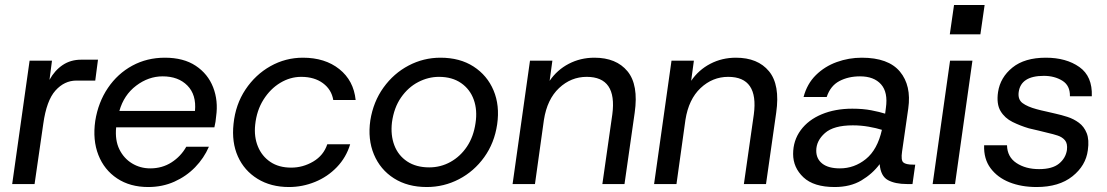

<svg xmlns="http://www.w3.org/2000/svg" viewBox="-20 -740 4452 772"><path d="M29 0 99 -496H189L179 -419Q200 -457 232 -478.5Q264 -500 306 -500H374L363 -416H287Q239 -416 203 -376Q167 -336 154 -242L119 0Z M576 12Q503 12 451 -22.5Q399 -57 375.5 -117Q352 -177 363 -254Q375 -329 414 -386.5Q453 -444 512 -476Q571 -508 643 -508Q718 -508 767 -475.5Q816 -443 837 -389Q858 -335 849 -272Q848 -261 846.5 -250.5Q845 -240 842 -228H447Q442 -176 460 -139.5Q478 -103 511 -83Q544 -63 584 -63Q632 -63 669.5 -87Q707 -111 729 -150H820Q800 -104 764.5 -67.5Q729 -31 681 -9.5Q633 12 576 12ZM634 -433Q577 -433 527.5 -395.5Q478 -358 460 -294H764Q770 -359 733.5 -396Q697 -433 634 -433Z M1142 12Q1069 12 1015.5 -21Q962 -54 936.5 -111Q911 -168 919 -242Q927 -320 967 -380Q1007 -440 1067.5 -474Q1128 -508 1198 -508Q1287 -508 1344.5 -462Q1402 -416 1410 -338H1320Q1313 -380 1278.5 -405.5Q1244 -431 1191 -431Q1147 -431 1107 -407Q1067 -383 1039.5 -339.5Q1012 -296 1006 -238Q1001 -190 1017 -151Q1033 -112 1067 -89Q1101 -66 1151 -66Q1198 -66 1239.5 -90.5Q1281 -115 1296 -160H1388Q1372 -107 1334.5 -68Q1297 -29 1246.5 -8.5Q1196 12 1142 12Z M1696 12Q1619 12 1564 -23Q1509 -58 1483.5 -119Q1458 -180 1469 -256Q1481 -331 1522 -388Q1563 -445 1623 -476.5Q1683 -508 1751 -508Q1829 -508 1884 -472.5Q1939 -437 1964.5 -376.5Q1990 -316 1979 -240Q1968 -165 1927 -108Q1886 -51 1825.5 -19.5Q1765 12 1696 12ZM1706 -67Q1752 -67 1791.5 -89Q1831 -111 1857.5 -150.5Q1884 -190 1892 -245Q1900 -297 1885 -339Q1870 -381 1834 -406Q1798 -431 1745 -431Q1702 -431 1661.5 -410Q1621 -389 1592.5 -348Q1564 -307 1556 -248Q1550 -197 1565.5 -156Q1581 -115 1617 -91Q1653 -67 1706 -67Z M2402 0 2442 -280Q2462 -431 2339 -431Q2276 -431 2228 -386Q2180 -341 2167 -258L2131 0H2041L2111 -496H2201L2190 -415Q2220 -459 2267 -483.5Q2314 -508 2370 -508Q2458 -508 2503 -453.5Q2548 -399 2532 -287L2491 0Z M2971 0 3011 -280Q3031 -431 2908 -431Q2845 -431 2797 -386Q2749 -341 2736 -258L2700 0H2610L2680 -496H2770L2759 -415Q2789 -459 2836 -483.5Q2883 -508 2939 -508Q3027 -508 3072 -453.5Q3117 -399 3101 -287L3060 0Z M3336 12Q3252 12 3210.5 -27Q3169 -66 3169 -121Q3169 -175 3199.5 -216.5Q3230 -258 3284 -280.5Q3338 -303 3407 -303Q3450 -303 3483.5 -296.5Q3517 -290 3539 -283L3542 -306Q3551 -369 3522.5 -401Q3494 -433 3438 -433Q3391 -433 3355 -414Q3319 -395 3304 -350H3211Q3225 -403 3260.5 -438Q3296 -473 3344.5 -490.5Q3393 -508 3445 -508Q3552 -508 3598.5 -452Q3645 -396 3632 -304L3607 -130Q3602 -96 3612 -87Q3622 -78 3652 -78H3660L3649 0H3627Q3579 0 3550 -16Q3521 -32 3517 -80Q3488 -41 3443.5 -14.5Q3399 12 3336 12ZM3262 -134Q3262 -101 3286.5 -82Q3311 -63 3357 -63Q3415 -63 3461.5 -100.5Q3508 -138 3526 -218Q3504 -225 3473 -230.5Q3442 -236 3409 -236Q3332 -236 3297 -205Q3262 -174 3262 -134Z M3799 -602 3816 -720H3939L3922 -602ZM3730 0 3800 -496H3890L3820 0Z M4148 12Q4087 12 4039 -7Q3991 -26 3963 -63.5Q3935 -101 3937 -156H4029Q4030 -109 4067 -84.5Q4104 -60 4158 -60Q4211 -60 4238 -82Q4265 -104 4270 -137Q4273 -163 4262 -176Q4251 -189 4232.5 -195Q4214 -201 4196 -205Q4176 -210 4155.5 -215Q4135 -220 4117 -224Q4083 -234 4051.5 -249.5Q4020 -265 4003 -293.5Q3986 -322 3993 -370Q4002 -429 4051 -468.5Q4100 -508 4185 -508Q4267 -508 4320 -470.5Q4373 -433 4370 -353H4282Q4283 -396 4251.5 -415.5Q4220 -435 4177 -435Q4085 -435 4076 -370Q4072 -340 4091.5 -325.5Q4111 -311 4148 -301Q4166 -296 4187.5 -291.5Q4209 -287 4224 -283Q4247 -278 4272 -270Q4297 -262 4318 -246.5Q4339 -231 4349.5 -204.5Q4360 -178 4354 -136Q4346 -74 4292 -31Q4238 12 4148 12Z"/></svg>

Font: Host Grotesk
Style: Italic
Weight: 400
Italic angle: -8°
Designer: Doğukan Karapınar based on Poppins by Indian Type Foundry, Jonny Pinhorn
Foundry: Element Type
Version: Version 1.001; ttfautohint (v1.8.4.7-5d5b)